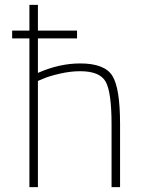

<svg xmlns="http://www.w3.org/2000/svg" viewBox="-20 -770 607 790"><path d="M30 -612V-644H101V-750H136V-644H297V-612H136V-470Q224 -509 310 -509Q410 -509 442 -458.5Q474 -408 474 -260V0H439V-258Q439 -390 415 -433.5Q391 -477 310 -477Q270 -477 226.5 -467Q183 -457 160 -447L136 -437V0H101V-612Z"/></svg>

Font: TitilliumText22L Th
Style: Thin
Weight: 100
Designer: Campivisivi
Foundry: Campivisivi
Version: 1.000